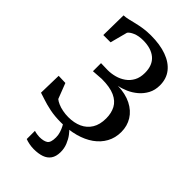

<svg xmlns="http://www.w3.org/2000/svg" viewBox="-295 -838 1167 1167"><g transform="rotate(45 289.0 -254.5)"><path d="M252 10.5Q198 10.5 155.8 1.8Q113.5 -7 84 -17.2Q54.5 -27.5 38 -32L41.5 -180.5L101 -178.5L139.5 -79Q150 -70 168.5 -61.8Q187 -53.5 211.2 -48.8Q235.5 -44 260.5 -44Q310 -44 348 -61.2Q386 -78.5 407.5 -113.5Q429 -148.5 429 -201.5Q429 -247 411 -281Q393 -315 351.5 -333.8Q310 -352.5 240.5 -352.5L169 -347.5V-417L228 -415.5Q258.5 -415.5 288.8 -423.8Q319 -432 344.2 -449.8Q369.5 -467.5 384.8 -495.8Q400 -524 400 -564Q400 -629.5 361 -663Q322 -696.5 252 -696.5Q214 -696.5 186.5 -684.8Q159 -673 150 -659L120.5 -547.5H58L60.5 -719Q80 -720 101 -725Q122 -730 146.5 -736Q171 -742 200.2 -746.5Q229.5 -751 265 -751Q342.5 -751 399.2 -730.5Q456 -710 487 -670.8Q518 -631.5 518 -575Q518 -533.5 501 -501.8Q484 -470 457 -447.2Q430 -424.5 398.8 -410.8Q367.5 -397 339 -392Q406 -390 454 -365.8Q502 -341.5 527.2 -300.8Q552.5 -260 552.5 -208Q552.5 -157.5 530.2 -117Q508 -76.5 467.8 -48Q427.5 -19.5 372.5 -4.5Q317.5 10.5 252 10.5ZM249 242Q230 242 209.8 238Q189.5 234 176 228.5V158Q186.5 161.5 200.2 163.5Q214 165.5 221 165.5Q257 165.5 276 153.2Q295 141 295 95.5Q295 75.5 288.8 55.8Q282.5 36 274.5 21Q266.5 6 261.5 0H294H312.5Q323.5 8.5 339.2 29.2Q355 50 366.8 79Q378.5 108 378 140Q377.5 177 361.8 199.5Q346 222 317.5 232Q289 242 249 242Z"/></g></svg>

Font: Merriweather 20pt Medium
Style: Regular
Weight: 500
Version: Version 2.100